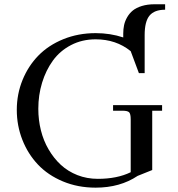

<svg xmlns="http://www.w3.org/2000/svg" viewBox="-20 -865 829 893"><path d="M424.8 -710.9Q492.7 -710.9 553.2 -690.9V-709Q553.2 -729.5 557.1 -748Q561 -766.6 571.5 -784.9Q582 -803.2 597.9 -816.2Q613.8 -829.1 639.9 -837.2Q666 -845.2 699.2 -845.2H748V-819.8Q698.2 -819.8 675.5 -792.5Q652.8 -765.1 652.8 -702.1V-524.9H626L587.9 -627Q520 -682.1 424.8 -682.1Q361.8 -682.1 310.3 -655.3Q258.8 -628.4 226.1 -583.3Q193.4 -538.1 175.8 -480.5Q158.2 -422.9 158.2 -358.9Q158.2 -307.1 170.2 -259Q182.1 -210.9 206.1 -169.9Q230 -128.9 262.9 -98.4Q295.9 -67.9 340.1 -50.5Q384.3 -33.2 435.1 -33.2Q524.9 -33.2 587.9 -64V-310.1Q587.9 -335 580.8 -342.5Q573.7 -350.1 548.8 -350.1H505.9V-376H733.9V-350.1H688V-74.2L620.1 -46.9Q538.1 7.8 424.8 7.8Q342.3 7.8 272.7 -21.2Q203.1 -50.3 156.5 -99.6Q109.9 -148.9 84 -214.8Q58.1 -280.8 58.1 -354Q58.1 -427.2 84.7 -492.7Q111.3 -558.1 158.4 -606.4Q205.6 -654.8 274.9 -682.9Q344.2 -710.9 424.8 -710.9Z"/></svg>

Font: Dihjauti S
Style: Bold
Weight: 700
Designer: T. Christopher White
Version: Version 3.0.0